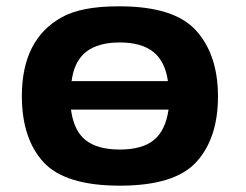

<svg xmlns="http://www.w3.org/2000/svg" viewBox="-20 -569 776 606"><path d="M49 -266Q49 -444 174 -514Q236 -549 352 -549Q355 -549 358 -549Q530 -549 599 -472.5Q668 -396 668 -264.5Q668 -133 600 -58Q532 17 358.5 17Q185 17 117 -57.5Q49 -132 49 -266ZM204 -223Q213 -156 250.5 -126.5Q288 -97 358 -97Q428 -97 465 -126.5Q502 -156 512 -223ZM206 -313H510Q501 -376 463.5 -405.5Q426 -435 358 -435Q290 -435 252 -405.5Q214 -376 206 -313Z"/></svg>

Font: Fix15 Mono
Style: Bold
Weight: 700
Designer: Carrois Corporate & Edenspiekermann AG
Foundry: Carrois Corporate GbR & Edenspiekermann AG
Version: Version 3.206